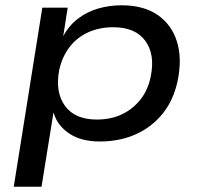

<svg xmlns="http://www.w3.org/2000/svg" viewBox="-20 -526 762 726"><path d="M32 180 140 -497H236L219 -389Q241 -430 275.5 -456Q310 -482 352 -494Q394 -506 440 -506Q523 -506 576 -469.5Q629 -433 649 -369Q669 -305 652 -222Q637 -149 596 -97.5Q555 -46 494 -18.5Q433 9 357 9Q287 9 242 -21Q197 -51 183 -99H182L137 180ZM346 -74Q399 -74 440.5 -93.5Q482 -113 511 -149.5Q540 -186 550 -237Q567 -320 529.5 -371.5Q492 -423 408 -423Q357 -423 315 -404.5Q273 -386 244.5 -350Q216 -314 204 -262Q188 -178 225.5 -126Q263 -74 346 -74Z"/></svg>

Font: Nunito Sans 7pt SemiExpanded Medium
Style: Italic
Weight: 500
Width: 6
Italic angle: -9°
Designer: Vernon Adams
Foundry: Vernon Adams
Version: Version 3.101;gftools[0.9.27]